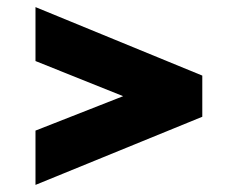

<svg xmlns="http://www.w3.org/2000/svg" viewBox="-20 -614 670 541"><path d="M550 -285 80 -93V-246L327 -343L80 -442V-594L550 -401Z"/></svg>

Font: Overpass Heavy
Style: Regular
Weight: 900
Designer: Delve Withrington, Thomas Jockin
Foundry: Delve Fonts
Version: Version 3.000;DELV;Overpass